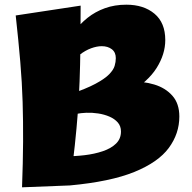

<svg xmlns="http://www.w3.org/2000/svg" viewBox="-20 -791 817 819"><path d="M305 -308 276 -388Q347 -412 387 -433.5Q427 -455 445.5 -474Q464 -493 469 -510Q474 -527 474 -543Q474 -568 457 -581Q440 -594 414 -594Q393 -594 368.5 -585Q344 -576 320 -557.5Q296 -539 274 -509L254 -584Q271 -622 296 -655.5Q321 -689 353.5 -715Q386 -741 427.5 -756Q469 -771 519 -771Q593 -771 639 -732.5Q685 -694 685 -620Q685 -560 648 -501Q611 -442 527.5 -392.5Q444 -343 305 -308ZM74 8Q78 -99 78.5 -186.5Q79 -274 76.5 -356.5Q74 -439 66.5 -527.5Q59 -616 47 -725L324 -767Q324 -668 323 -590Q322 -512 319.5 -445Q317 -378 312 -311.5Q307 -245 299 -170Q291 -95 278 0ZM278 0 254 -124Q298 -124 340.5 -129Q383 -134 418.5 -146Q454 -158 475 -178.5Q496 -199 496 -230Q496 -253 482.5 -268.5Q469 -284 447 -293.5Q425 -303 399 -307Q373 -311 348.5 -310Q324 -309 305 -305L310 -378Q358 -407 416 -424Q474 -441 532 -443Q590 -445 638 -430.5Q686 -416 715.5 -382.5Q745 -349 745 -294Q745 -221 700 -160Q655 -99 553 -57.5Q451 -16 278 0Z"/></svg>

Font: Marhey Light
Style: Bold
Weight: 700
Version: Version 1.000